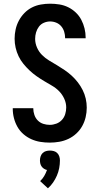

<svg xmlns="http://www.w3.org/2000/svg" viewBox="-20 -763 540 1038"><path d="M249 8Q223 8 198 4Q173 0 149.5 -10.5Q126 -21 106.5 -38Q87 -55 74.5 -77Q62 -99 55.5 -124Q49 -149 49 -175V-178H160V-176Q160 -159 166 -141.5Q172 -124 184.5 -111.5Q197 -99 214 -93.5Q231 -88 249 -88Q267 -88 284.5 -94.5Q302 -101 314.5 -114.5Q327 -128 332.5 -146Q338 -164 338 -182Q338 -206 327.5 -229Q317 -252 300 -269.5Q283 -287 261.5 -299.5Q240 -312 219 -324.5Q198 -337 178 -351Q158 -365 140 -382Q122 -399 106.5 -418Q91 -437 80.5 -459Q70 -481 64.5 -505Q59 -529 59 -554Q59 -579 64.5 -604Q70 -629 82 -651.5Q94 -674 112 -692.5Q130 -711 152.5 -722.5Q175 -734 200.5 -738.5Q226 -743 251 -743Q276 -743 301 -739Q326 -735 348.5 -724Q371 -713 389.5 -695.5Q408 -678 419.5 -656Q431 -634 437 -609.5Q443 -585 443 -560V-556H332V-558Q332 -575 327 -591.5Q322 -608 311 -621Q300 -634 284 -640.5Q268 -647 251 -647Q234 -647 217.5 -640Q201 -633 190.5 -619Q180 -605 175 -588Q170 -571 170 -553Q170 -529 180 -506Q190 -483 207.5 -465.5Q225 -448 246 -435.5Q267 -423 288 -410.5Q309 -398 329.5 -384Q350 -370 368 -353.5Q386 -337 401 -317.5Q416 -298 427 -276Q438 -254 443.5 -230Q449 -206 449 -181Q449 -155 443 -129.5Q437 -104 424.5 -81.5Q412 -59 392.5 -41Q373 -23 349.5 -12Q326 -1 300.5 3.5Q275 8 249 8ZM239 255 197 216Q210 204 219 188.5Q228 173 234 156Q225 154 217.5 149Q210 144 205 137Q200 130 198 121.5Q196 113 196 104Q196 93 199.5 82.5Q203 72 210.5 64.5Q218 57 228.5 54Q239 51 250 51Q261 51 271.5 54Q282 57 289.5 64.5Q297 72 300.5 82.5Q304 93 304 104Q304 125 300 146Q296 167 287.5 186.5Q279 206 267 223.5Q255 241 239 255Z"/></svg>

Font: Iosevka Algr
Style: Bold
Weight: 700
Monospace: yes
Designer: Belleve Invis
Foundry: Belleve Invis
Version: Version 26.0.2; ttfautohint (v1.8.3)